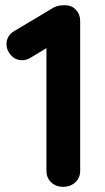

<svg xmlns="http://www.w3.org/2000/svg" viewBox="-20 -720 404 740"><path d="M223 0Q195 0 177 -17.5Q159 -35 159 -61V-565L173 -543L97 -497Q82 -488 65 -488Q39 -488 22 -507.5Q5 -527 5 -549Q5 -583 36 -601L187 -691Q204 -700 230 -700Q256 -700 272.5 -682.5Q289 -665 289 -639V-61Q289 -35 270.5 -17.5Q252 0 223 0Z"/></svg>

Font: Quicksand Variable Light
Style: Regular
Weight: 300
Designer: Andrew Paglinawan
Foundry: Andrew Paglinawan
Version: Version 3.004